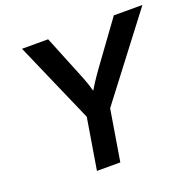

<svg xmlns="http://www.w3.org/2000/svg" viewBox="-127 -861 1013 995"><g transform="rotate(-20 379.0 -364.0)"><path d="M242.7 0 289.1 -281.7 94.2 -727.5H238.3L330.6 -500Q345.2 -465.3 356.2 -431.9Q367.2 -398.4 377 -355H342.8Q366.7 -398.9 388.7 -432.6Q410.6 -466.3 435.1 -500L600.6 -727.5H758.3L418 -281.7L371.6 0Z"/></g></svg>

Font: Inter 20pt SemiBold
Style: Italic
Weight: 600
Italic angle: -9.3988°
Version: Version 4.001;git-66647c0bb